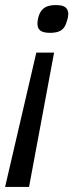

<svg xmlns="http://www.w3.org/2000/svg" viewBox="-30 -547 316 760"><path d="M113.8 -338.9H184.1L85 192.9H-9.8ZM118.2 -453.1Q118.2 -465.3 121.6 -477.8Q125 -490.2 128.9 -497.1Q138.2 -513.7 153.3 -520.3Q168.5 -526.9 190.9 -526.9Q218.3 -526.9 229.2 -517.8Q240.2 -508.8 240.2 -492.2Q240.2 -482.4 237.5 -472.4Q234.9 -462.4 231 -452.1Q223.6 -433.1 208.7 -425Q193.8 -417 168 -417Q141.6 -417 129.9 -425.8Q118.2 -434.6 118.2 -453.1Z"/></svg>

Font: Lorenzo Sans
Style: Italic
Weight: 400
Italic angle: -12°
Foundry: Intel Corporation
Version: Version 1.00; ttfautohint (v1.5)